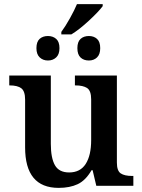

<svg xmlns="http://www.w3.org/2000/svg" viewBox="-20 -903 692 933"><path d="M102 -187V-419Q102 -460 83.5 -474Q65 -488 27 -488H25V-536H227V-204Q227 -135 247 -100Q267 -65 316 -65Q370 -65 396.5 -106.5Q423 -148 423 -222V-420Q423 -462 403.5 -475Q384 -488 347 -488H344V-536H548V-113Q548 -73 566.5 -60.5Q585 -48 622 -48H628V0H448L430 -76H425Q396 -26 357.5 -8Q319 10 265 10Q102 10 102 -187ZM278 -748Q298 -775 320 -814.5Q342 -854 354 -883H479V-873Q459 -846 412 -802.5Q365 -759 327 -736H278ZM157 -669Q157 -700 172.5 -714Q188 -728 213 -728Q237 -728 253 -714Q269 -700 269 -669Q269 -639 253 -624Q237 -609 213 -609Q189 -609 173 -624Q157 -639 157 -669ZM356 -669Q356 -700 371.5 -714Q387 -728 412 -728Q436 -728 451.5 -714Q467 -700 467 -669Q467 -639 451.5 -624Q436 -609 412 -609Q387 -609 371.5 -623.5Q356 -638 356 -669Z"/></svg>

Font: Noto Serif SemiBold
Style: Regular
Weight: 600
Designer: Monotype Design Team
Foundry: Monotype Imaging Inc.
Version: Version 1.001